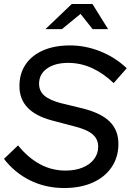

<svg xmlns="http://www.w3.org/2000/svg" viewBox="-25 -938 659 968"><path d="M298 10Q206 10 128 -28Q50 -66 -5 -137L66 -205Q116 -143 176 -110.5Q236 -78 305 -78Q354 -78 391 -93Q428 -108 449 -135.5Q470 -163 470 -199Q470 -237 441 -261.5Q412 -286 346 -302L236 -331Q154 -353 113.5 -396Q73 -439 73 -504Q73 -567 104 -613Q135 -659 192.5 -684Q250 -709 328 -709Q406 -709 481 -679Q556 -649 614 -594L548 -519Q496 -569 438.5 -595Q381 -621 319 -621Q252 -621 212 -592.5Q172 -564 172 -516Q172 -479 198.5 -456Q225 -433 282 -418L389 -392Q483 -369 527.5 -325.5Q572 -282 572 -213Q572 -146 538 -95.5Q504 -45 442.5 -17.5Q381 10 298 10ZM204 -791 337 -918H441L520 -791H442L381 -868L287 -791Z"/></svg>

Font: Red Hat Display SemiBold
Style: Italic
Weight: 600
Italic angle: -12°
Designer: Pentagram, MCKL
Foundry: Pentagram, MCKL
Version: Version 1.023